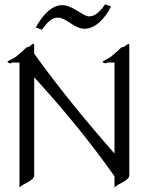

<svg xmlns="http://www.w3.org/2000/svg" viewBox="-20 -858 661 894"><path d="M497.1 -828.1 469.2 -837.9C450.2 -809.1 425.3 -781.7 395 -781.7C366.2 -781.7 318.4 -834 270 -834C218.3 -834 174.3 -782.7 147 -730L175.3 -719.7C198.2 -751 219.2 -775.9 248 -775.9C290 -775.9 325.2 -724.1 374 -724.1C426.3 -724.1 471.2 -775.9 497.1 -828.1ZM136.2 -653.8C129.9 -653.8 123 -646 119.1 -643.1C113.8 -638.2 103 -637.2 103 -637.2C103 -637.2 83 -617.2 62 -600.1C44.9 -584 15.1 -575.2 15.1 -570.8C15.1 -565.9 26.9 -563 29.8 -563C33.2 -563 35.2 -566.9 35.2 -566.9H70.8V16.1C82 -2.9 139.2 -14.2 139.2 -42V-498C272.9 -352.1 398.9 -199.2 513.2 -37.1V16.1C523.9 -2.9 582 -14.2 582 -42V-636.2C582 -650.9 582 -653.8 579.1 -653.8C573.2 -653.8 566.9 -647 562 -643.1C557.1 -638.2 544.9 -637.2 544.9 -637.2C544.9 -637.2 524.9 -617.2 503.9 -600.1C486.8 -584 459 -575.2 458 -570.8C457 -566.9 469.2 -563 473.1 -563C476.1 -563 478 -566.9 478 -566.9H513.2V-143.1C382.8 -291 256.8 -444.8 139.2 -607.9V-636.2C139.2 -649.9 139.2 -653.8 136.2 -653.8Z"/></svg>

Font: Pierce
Style: Roman
Weight: 500
Version: Version 0.2.0